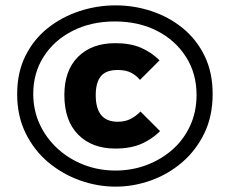

<svg xmlns="http://www.w3.org/2000/svg" viewBox="-20 -708 857 716"><path d="M44 -357Q44 -438 75 -500Q106 -562 158.5 -603.5Q211 -645 276.5 -666.5Q342 -688 411 -688Q480 -688 545 -666.5Q610 -645 661.5 -603Q713 -561 743 -499.5Q773 -438 773 -357Q773 -275 742 -211Q711 -147 659 -102.5Q607 -58 542.5 -35Q478 -12 411 -12Q344 -12 279 -35Q214 -58 161 -102Q108 -146 76 -210.5Q44 -275 44 -357ZM104 -358Q104 -297 128 -245Q152 -193 194.5 -154Q237 -115 292.5 -93.5Q348 -72 411 -72Q472 -72 526.5 -92.5Q581 -113 623 -150Q665 -187 689 -239Q713 -291 713 -354Q713 -434 673.5 -496Q634 -558 565.5 -593Q497 -628 408 -628Q320 -628 251 -593Q182 -558 143 -497Q104 -436 104 -358ZM577 -219Q547 -189 507 -171.5Q467 -154 410 -154Q323 -154 271.5 -206Q220 -258 220 -354Q220 -445 271 -496Q322 -547 410 -547Q466 -547 505.5 -530Q545 -513 575 -483L502 -410Q488 -427 468.5 -437Q449 -447 419 -447Q375 -447 356 -423.5Q337 -400 337 -353Q337 -254 419 -254Q445 -254 465 -263.5Q485 -273 504 -292Z"/></svg>

Font: Moderustic ExtraBold
Style: Regular
Weight: 800
Designer: Tural Alisoy
Foundry: TAFT Foundry
Version: Version 2.120